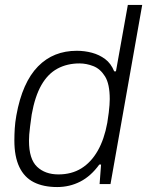

<svg xmlns="http://www.w3.org/2000/svg" viewBox="-20 -743 594 775"><path d="M211 12Q155 12 116.5 -7.5Q78 -27 58 -69Q38 -111 38 -176Q38 -199 39.5 -224Q41 -249 46 -277Q58 -344 80 -393.5Q102 -443 133.5 -475Q165 -507 204 -522.5Q243 -538 290 -538Q322 -538 351.5 -530Q381 -522 404.5 -504.5Q428 -487 441 -455H448L496 -723H554L426 0H382L388 -79H381Q347 -32 304 -10Q261 12 211 12ZM216 -39Q269 -39 308.5 -63.5Q348 -88 374.5 -134.5Q401 -181 413 -247Q417 -271 419 -288.5Q421 -306 422 -319Q423 -332 423 -343Q423 -404 404 -434.5Q385 -465 357 -476Q329 -487 301 -487Q251 -487 212 -466Q173 -445 147 -399.5Q121 -354 108 -281Q104 -252 101.5 -233Q99 -214 98 -200Q97 -186 97 -175Q97 -101 129.5 -70Q162 -39 216 -39Z"/></svg>

Font: Archivo SemiBold ExtraLight
Style: Italic
Weight: 250
Italic angle: -10°
Version: Version 2.001